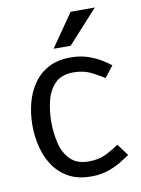

<svg xmlns="http://www.w3.org/2000/svg" viewBox="-81 -756 601 820"><g transform="rotate(-10 219.0 -346.0)"><path d="M248 8Q191 8 151 -14Q111 -36 86 -73Q61 -110 49.5 -156Q38 -202 38 -250Q38 -298 49.5 -344Q61 -390 86 -427Q111 -464 151 -486Q191 -508 248 -508Q249 -508 249 -508Q289 -508 322 -497Q355 -486 379.5 -471Q404 -456 419 -444L381 -395Q359 -410 326 -426.5Q293 -443 249 -443Q197 -443 169 -414Q141 -385 130.5 -341Q120 -297 120 -250Q120 -203 130.5 -158.5Q141 -114 169.5 -85.5Q198 -57 249 -57Q294 -57 327 -74Q360 -91 381 -106L419 -55Q403 -44 378.5 -29Q354 -14 321.5 -3Q289 8 249 8ZM388 -700 258 -557H184L283 -700Z"/></g></svg>

Font: Epunda Sans
Style: Regular
Weight: 400
Designer: Simon Atzbach
Foundry: typofactur
Version: Version 2.204; ttfautohint (v1.8.4.7-5d5b)